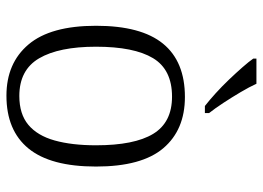

<svg xmlns="http://www.w3.org/2000/svg" viewBox="-130 -676 816 596"><g transform="rotate(90 278.0 -378.0)"><path d="M277 10Q176 10 118 -58.5Q60 -127 60 -268Q60 -408 115.5 -476Q171 -544 281 -544Q383 -544 440 -477Q497 -410 497 -268Q497 -127 441 -58.5Q385 10 277 10ZM278 -30Q334 -30 367.5 -58Q401 -86 416 -139.5Q431 -193 431 -268Q431 -387 395.5 -445.5Q360 -504 280 -504Q196 -504 160.5 -445Q125 -386 125 -268Q125 -153 161 -91.5Q197 -30 278 -30ZM309 -606Q291 -620 269.5 -639.5Q248 -659 227 -681Q206 -703 188.5 -723Q171 -743 162 -756V-766H240Q250 -744 266 -717Q282 -690 299 -664Q316 -638 331 -619V-606Z"/></g></svg>

Font: Noto Serif Armenian Light
Style: Regular
Weight: 300
Version: Version 2.007